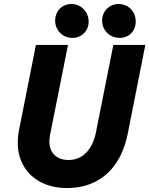

<svg xmlns="http://www.w3.org/2000/svg" viewBox="-20 -948 759 976"><path d="M70.3 -223.1Q70.3 -254.9 76.7 -286.6L162.6 -719.7H325.7L233.9 -259.3Q231 -243.2 231 -228.5Q231 -185.1 257.3 -159.9Q283.7 -134.8 328.6 -134.8Q382.3 -134.8 418.5 -172.4Q454.6 -210 467.3 -273.4L556.2 -719.7H718.8L629.4 -268.6Q611.8 -181.6 570.6 -119.6Q529.3 -57.6 465.8 -24.9Q402.3 7.8 320.3 7.8Q246.1 7.8 189.5 -21Q132.8 -49.8 101.6 -102.1Q70.3 -154.3 70.3 -223.1ZM499 -843.3Q499 -866.7 510 -886Q521 -905.3 540.3 -916.5Q559.6 -927.7 583 -927.7Q606.4 -927.7 626.5 -916.5Q646.5 -905.3 658.2 -885Q669.9 -864.7 669.9 -838.9Q669.9 -814.5 659.2 -795.4Q648.4 -776.4 629.9 -765.9Q611.3 -755.4 588.9 -755.4Q564 -755.4 543.5 -766.8Q522.9 -778.3 511 -798.6Q499 -818.8 499 -843.3ZM260.3 -843.3Q260.3 -866.7 271 -886Q281.7 -905.3 300.5 -916.5Q319.3 -927.7 342.3 -927.7Q367.2 -927.7 387.2 -915.8Q407.2 -903.8 418.9 -883.1Q430.7 -862.3 430.7 -837.9Q430.7 -814.9 419.9 -796.1Q409.2 -777.3 390.4 -766.4Q371.6 -755.4 348.1 -755.4Q323.7 -755.4 303.7 -766.8Q283.7 -778.3 272 -798.6Q260.3 -818.8 260.3 -843.3Z"/></svg>

Font: Reddit Sans Chocolate ExBold
Style: Italic
Weight: 800
Italic angle: -11.25°
Designer: Stephen Hutchings
Version: Version 1.013